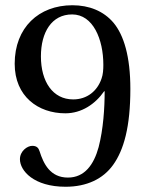

<svg xmlns="http://www.w3.org/2000/svg" viewBox="-20 -700 570 732"><path d="M36 -457C36 -332 126 -268 229 -268C291 -268 343 -303 377 -352H379C379 -289 374 -208 356 -139C338 -73 303 -23 239 -23C171 -23 146 -76 131 -123C127 -136 120 -144 103 -144C84 -144 56 -124 56 -93C56 -49 109 12 230 12C311 12 373 -18 411 -71C452 -128 477 -216 477 -361C477 -485 452 -566 413 -613C375 -658 320 -680 256 -680C128 -680 36 -595 36 -457ZM136 -485C136 -577 177 -645 255 -645C335 -645 374 -550 374 -453C374 -436 373 -416 367 -400C351 -353 312 -321 259 -321C181 -321 136 -389 136 -485Z"/></svg>

Font: Lingua Franca
Style: Regular
Weight: 400
Version: Version 1.19